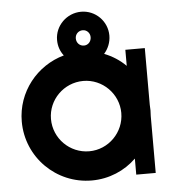

<svg xmlns="http://www.w3.org/2000/svg" viewBox="-51 -731 717 786"><g transform="rotate(-5 308.0 -338.0)"><path d="M295 8C366 8 431 -20 478 -66V0H558V-234L559 -257L558 -280V-513H478V-447C453 -472 423 -491 390 -504C407 -523 418 -549 418 -577C418 -636 370 -684 311 -684C252 -684 203 -636 203 -577C203 -552 211 -530 225 -512C113 -481 30 -379 30 -257C30 -110 149 8 295 8ZM295 -112C215 -112 150 -177 150 -257C150 -336 215 -401 295 -401C374 -401 439 -336 439 -257C439 -177 374 -112 295 -112ZM311 -545C293 -545 280 -559 280 -577C280 -594 293 -608 311 -608C328 -608 341 -594 341 -577C341 -559 328 -545 311 -545Z"/></g></svg>

Font: Lineal
Style: Bold
Weight: 700
Designer: Created by Frank Adebiaye with contributions from Anton Moglia & Ariel Martín Pérez
Created by Frank ADEBIAYE with FontF
Foundry: Velvetyne Type Foundry
Version: Version 2.000;Glyphs 3.2 (3227)